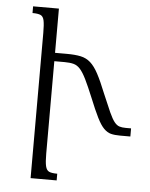

<svg xmlns="http://www.w3.org/2000/svg" viewBox="-52 -757 624 800"><g transform="rotate(5 260.0 -357.0)"><path d="M162 -107Q162 -72 166 -55Q170 -38 181 -33Q192 -28 215 -28V0H106V-607Q106 -642 102.5 -659Q99 -676 88 -681Q77 -686 54 -686V-714H162V-529H211Q246 -529 269.5 -524Q293 -519 310.5 -503.5Q328 -488 344 -458Q360 -428 380 -378Q400 -330 412.5 -302.5Q425 -275 435 -262.5Q445 -250 456 -246.5Q467 -243 483 -243H505V-209H462Q439 -209 423.5 -213Q408 -217 394 -231Q380 -245 365 -275Q350 -305 329 -357Q310 -403 296.5 -430.5Q283 -458 270.5 -472Q258 -486 242.5 -490Q227 -494 205 -494H162Z"/></g></svg>

Font: Noto Serif Armenian SemiCondensed Light
Style: Regular
Weight: 300
Width: 4
Designer: Monotype Design Team
Foundry: Monotype Imaging Inc.
Version: Version 2.008; ttfautohint (v1.8.4.7-5d5b)